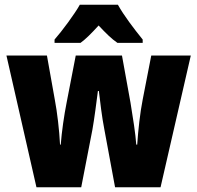

<svg xmlns="http://www.w3.org/2000/svg" viewBox="-20 -786 828 806"><path d="M475 -766H315C294 -728 240 -655 209 -620V-606H318C340 -622 364 -646 394 -679C424 -647 448 -623 473 -606H579V-620C541 -667 500 -721 475 -766ZM418 -243 463 0H654L781 -553H615L579 -368C568 -313 560 -239 556 -179H552C549 -224 538 -293 528 -354L492 -553H298L260 -357C249 -302 239 -232 235 -179H232C229 -240 220 -316 210 -368L177 -553H7L133 0H321L368 -242C376 -287 385 -357 391 -404H395C400 -362 408 -293 418 -243Z"/></svg>

Font: Noto Sans Khmer Condensed Black
Style: Regular
Weight: 900
Width: 3
Designer: Danh Hong and the Monotype Design Team
Foundry: Monotype Imaging Inc.
Version: Version 2.004